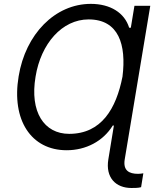

<svg xmlns="http://www.w3.org/2000/svg" viewBox="-20 -757 820 982"><path d="M617.9 58.2 748.6 -727.3H667.6L649.1 -615.1H640.6C617.2 -691.8 544 -737.2 444.6 -737.2C261.4 -737.2 110.4 -582.4 75.3 -366.5C38 -143.5 138.8 11.4 321 11.4C418.7 11.4 507.1 -34.1 556.8 -115.1H562.5L534.1 58.2C518.8 152 572.8 204.5 652 204.5C669.4 204.5 687.9 204.5 701.7 200.3L713.1 129.3C705.6 130.7 695.3 132.1 686.1 132.1C639.9 132.1 608.7 115.1 617.9 58.2ZM161.9 -365.1C189.3 -534.1 297.6 -657.7 433.2 -657.7C587.4 -657.7 626.8 -528.4 606.5 -365.1C574.2 -201 498.9 -72.4 333.8 -72.4C205.3 -72.4 131.4 -184.7 161.9 -365.1Z"/></svg>

Font: Margiela Sans
Style: Italic
Weight: 400
Italic angle: -9.39999°
Designer: Stefan Endress, Andreas Faust
Version: Version 1.100;FEAKit 1.0